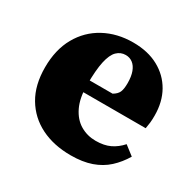

<svg xmlns="http://www.w3.org/2000/svg" viewBox="-123 -645 796 790"><g transform="rotate(30 275.0 -250.5)"><path d="M304 15Q223 15 162 -15.5Q101 -46 66.5 -104Q32 -162 32 -246Q32 -330 66 -390.5Q100 -451 160 -483.5Q220 -516 296 -516Q366 -516 416.5 -488.5Q467 -461 494.5 -412.5Q522 -364 522 -299Q522 -280 520.5 -266Q519 -252 516 -236H147V-291H327Q346 -302 352.5 -316.5Q359 -331 359 -359Q359 -391 351 -412.5Q343 -434 328.5 -445Q314 -456 295 -456Q271 -456 253.5 -439Q236 -422 227 -381.5Q218 -341 218 -270Q218 -208 237.5 -167.5Q257 -127 290 -107.5Q323 -88 363 -88Q403 -88 431 -101.5Q459 -115 481 -140L525 -106Q503 -69 473 -41.5Q443 -14 401.5 0.5Q360 15 304 15Z"/></g></svg>

Font: Source Serif 4 ExtraBold
Style: Regular
Weight: 800
Designer: Frank Grießhammer
Foundry: Adobe Systems Incorporated
Version: Version 4.004;hotconv 1.0.116;makeotfexe 2.5.65601